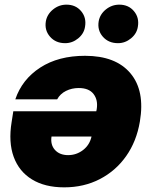

<svg xmlns="http://www.w3.org/2000/svg" viewBox="-20 -794 648 821"><path d="M343.7 -555.4Q474.8 -555.4 537.6 -480.8Q600.5 -406.3 578.1 -274.1Q563.9 -189.6 519.4 -126.4Q474.8 -63.2 406.8 -28.1Q338.8 7.1 254.3 7.1Q171.9 7.1 116.7 -26.8Q61.4 -60.7 38.5 -123.4Q15.6 -186.1 29.8 -272.7L36.9 -318.2H391.7L393.5 -326.7Q399.9 -366.1 380.1 -391.9Q360.4 -417.6 316.8 -417.6Q286.9 -417.6 262.1 -405.2Q237.2 -392.8 224.4 -369.3H45.5Q74.2 -454.5 152 -505Q229.8 -555.4 343.7 -555.4ZM371.4 -210.2H200.3Q195 -175.1 215 -152.9Q235.1 -130.7 271.3 -130.7Q306.8 -130.7 335 -152.3Q363.3 -174 371.4 -210.2ZM258.5 -609.4Q218 -609.4 193.9 -637.1Q169.7 -664.8 176.1 -703.1Q181.5 -733 206.9 -753.6Q232.2 -774.1 264.2 -774.1Q303.6 -774.1 326.9 -746.4Q350.1 -718.8 343.7 -680.4Q339.5 -650.6 314.5 -630Q289.4 -609.4 258.5 -609.4ZM484.4 -609.4Q443.9 -609.4 419.7 -637.1Q395.6 -664.8 402 -703.1Q407.3 -733 432.7 -753.6Q458.1 -774.1 490.1 -774.1Q529.5 -774.1 552.7 -746.4Q576 -718.8 569.6 -680.4Q565.3 -650.6 540.3 -630Q515.3 -609.4 484.4 -609.4Z"/></svg>

Font: Inter UI Black
Style: Italic
Weight: 900
Italic angle: -9.39999°
Designer: Rasmus Andersson
Foundry: rsms
Version: 3.2;8d6f07862